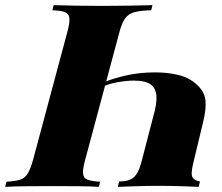

<svg xmlns="http://www.w3.org/2000/svg" viewBox="-55 -728 864 748"><path d="M277 -106Q267 -70 268.5 -52Q270 -34 286 -28Q302 -22 335 -20L330 0Q302 -2 254 -2.5Q206 -3 152 -3Q100 -3 48.5 -2.5Q-3 -2 -35 0L-30 -20Q5 -22 23.5 -28Q42 -34 53 -52Q64 -70 74 -106L207 -602Q217 -639 215.5 -656.5Q214 -674 198.5 -680.5Q183 -687 149 -688L154 -708Q184 -707 234.5 -706Q285 -705 342 -705Q398 -705 451.5 -706Q505 -707 539 -708L534 -688Q492 -687 468.5 -680.5Q445 -674 432.5 -656.5Q420 -639 410 -602ZM698 -93Q687 -49 695.5 -36.5Q704 -24 724 -21L719 0Q697 -1 653 -2.5Q609 -4 564 -4Q519 -4 473 -2.5Q427 -1 404 0L409 -21Q448 -21 466 -37Q484 -53 495 -93L542 -274Q556 -321 554.5 -352Q553 -383 532.5 -398.5Q512 -414 467 -414Q439 -414 404.5 -408Q370 -402 347 -391L351 -408Q384 -422 436 -434Q488 -446 550 -446Q598 -446 639.5 -436Q681 -426 710 -400Q742 -372 745.5 -336.5Q749 -301 735 -247Z"/></svg>

Font: Playfair Display Black
Style: Italic
Weight: 900
Italic angle: -14°
Designer: Claus Eggers Sørensen
Foundry: Claus Eggers Sørensen
Version: Version 1.203